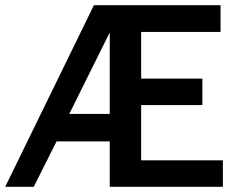

<svg xmlns="http://www.w3.org/2000/svg" viewBox="-29 -720 915 740"><path d="M333 -700H821V-597H515V-417H751V-315H515V-102H830V0H394V-175H189L101 0H-9ZM394 -281V-595L238 -281Z"/></svg>

Font: Cabin Medium
Style: Regular
Weight: 500
Designer: Pablo Impallari
Foundry: Pablo Impallari. http://www.impallari.com Igino Marini. http://www.ikern.com
Version: Version 2.001